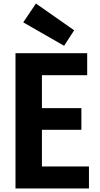

<svg xmlns="http://www.w3.org/2000/svg" viewBox="-20 -1070 570 1090"><path d="M344 -810 112 -943 184 -1050 401 -898ZM196 -125H485V0H68V-768H475V-643H196L218 -671V-434L196 -456H442V-333H196L218 -362V-97Z"/></svg>

Font: Yaldevi ExtraLight
Style: Regular
Weight: 200
Designer: Sol Matas, Rajitha Manaperi, Kosala Senevirathne
Foundry: Mooniak
Version: Version 1.100